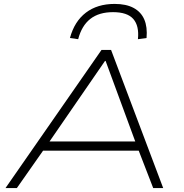

<svg xmlns="http://www.w3.org/2000/svg" viewBox="-20 -960 938 980"><path d="M8 0 498 -705H547L813 0H762L683 -204L713 -191H167L209 -204L66 0ZM516 -649 226 -228 193 -238H701L674 -228L519 -649ZM379 -760 337 -766Q360 -851 418.5 -895.5Q477 -940 565 -940Q624 -940 662 -919.5Q700 -899 716.5 -860.5Q733 -822 728 -766L684 -760Q691 -828 660.5 -863Q630 -898 557 -898Q485 -898 441 -863.5Q397 -829 379 -760Z"/></svg>

Font: Nunito Sans 10pt Expanded ExtraLight
Style: Italic
Weight: 250
Width: 7
Italic angle: -9°
Designer: Vernon Adams
Foundry: Vernon Adams
Version: Version 3.101;gftools[0.9.27]